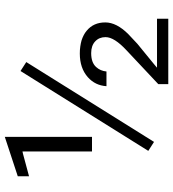

<svg xmlns="http://www.w3.org/2000/svg" viewBox="20 -762 735 816"><g transform="rotate(-90 388.0 -354.5)"><path d="M213.9 -331.5V-702.1L46.4 -647V-599.1L142.6 -625L151.9 -627V-617.7V-331.5ZM715.8 -7.3V-55.2H528.3H507.8L523.4 -68.4L609.4 -138.7L650.4 -177.2C683.6 -210.4 700.2 -243.2 700.2 -274.9C700.2 -292 697.3 -306.6 691.4 -319.8C685.5 -333 676.8 -344.2 665 -354C659.2 -358.9 652.8 -363.3 646 -366.7C639.2 -370.1 631.8 -373.5 623.5 -376C615.2 -378.4 606.9 -379.9 597.7 -381.3C588.4 -382.8 578.1 -383.3 567.9 -383.3C526.9 -383.3 493.2 -372.1 467.3 -349.1C443.8 -328.1 431.2 -301.8 429.2 -270H491.7C493.2 -287.1 499.5 -301.8 510.7 -314C523.4 -328.1 543 -335 569.8 -335C591.3 -335 607.9 -329.1 619.6 -317.9C631.8 -306.6 637.7 -292 637.7 -273.9C637.7 -249 619.1 -219.7 582 -185.1L438 -49.8V-7.3ZM192.4 -67.9 531.7 -610.8 493.7 -635.3 154.3 -92.3Z"/></g></svg>

Font: Shabnam FD Light
Style: Regular
Weight: 300
Foundry: DejaVu fonts team - Redesigned by Saber Rastikerdar - Based on Vazir font
Version: Version 5.00;October 20, 2019;FontCreator 12.0.0.2547 64-bit